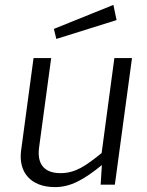

<svg xmlns="http://www.w3.org/2000/svg" viewBox="-20 -755 600 784"><path d="M443 -735 200 -637 210 -596 456 -673ZM202 9C267 10 322 -21 396 -81L391 -1H449L519 -518H447L395 -130C329 -77 288 -48 227 -48C157 -48 130 -89 140 -156L189 -518H117L66 -139C55 -51 106 8 202 9Z"/></svg>

Font: United Sans Light
Style: Italic
Weight: 300
Italic angle: -8°
Designer: Pablo Impallari, Rodrigo Fuenzalida (Modified by Dan O. Williams)
Version: Version 1.000;PS 001.000;hotconv 1.0.88;makeotf.lib2.5.64775